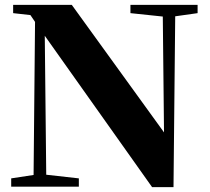

<svg xmlns="http://www.w3.org/2000/svg" viewBox="-20 -767 865 789"><path d="M792 -747H516V-713L649 -699L654 -223L275 -747H34V-713L105 -705L124 -677L118 -48L26 -34V0H304V-34L170 -49L164 -620L605 2H693L700 -700L792 -713Z"/></svg>

Font: Noto Serif TC Black
Style: Regular
Weight: 900
Version: Version 1.001;PS 1.001;hotconv 16.6.54;makeotf.lib2.5.65590